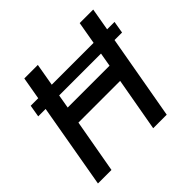

<svg xmlns="http://www.w3.org/2000/svg" viewBox="-170 -882 1064 1064"><g transform="rotate(-45 362.5 -350.0)"><path d="M713 -497H654L566 0H460L516 -315H189L133 0H27L114 -497H56L68 -568H127L150 -700H256L233 -568H561L584 -700H690L667 -568H725ZM548 -497H220L206 -416H534Z"/></g></svg>

Font: Cabin Medium
Style: Italic
Weight: 500
Italic angle: -7°
Designer: Pablo Impallari
Foundry: Pablo Impallari. http://www.impallari.com Igino Marini. http://www.ikern.com
Version: Version 2.200